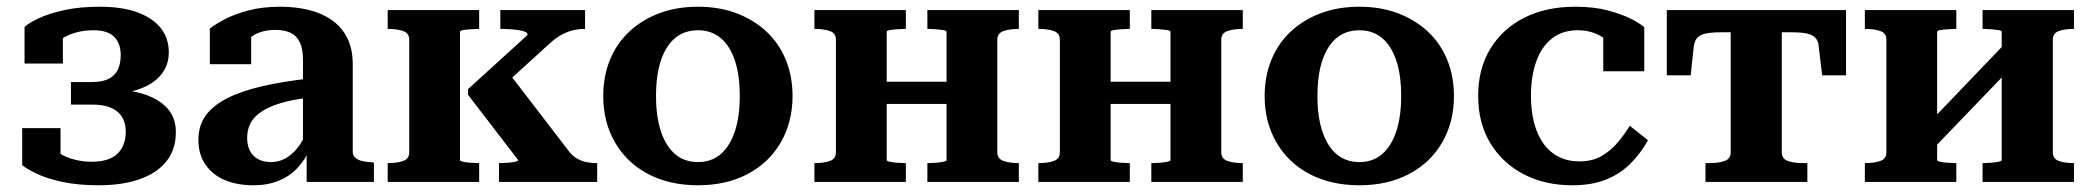

<svg xmlns="http://www.w3.org/2000/svg" viewBox="-20 -541 6217 571"><path d="M252 -60Q305 -60 329.5 -84Q354 -108 354 -150Q354 -175 343 -193Q332 -211 310 -220.5Q288 -230 254 -230H191V-297H254Q284 -297 303 -306.5Q322 -316 330.5 -334Q339 -352 339 -377Q339 -412 319.5 -431.5Q300 -451 258 -451Q230 -451 206.5 -444.5Q183 -438 165 -426.5Q147 -415 135 -398Q130 -406 130 -415.5Q130 -425 134 -432.5Q138 -440 146.5 -446Q155 -452 167 -454V-352H53V-461Q66 -473 96 -487Q126 -501 171.5 -511Q217 -521 277 -521Q344 -521 389.5 -504Q435 -487 458.5 -457Q482 -427 482 -385Q482 -348 460 -320Q438 -292 395.5 -276.5Q353 -261 288 -261L326 -286V-252L295 -276Q343 -276 381.5 -268Q420 -260 447.5 -243.5Q475 -227 489 -203.5Q503 -180 503 -148Q503 -97 475.5 -62Q448 -27 396.5 -8.5Q345 10 273 10Q212 10 165.5 0Q119 -10 89 -24.5Q59 -39 46 -50V-160H160V-57Q147 -59 139 -65Q131 -71 126.5 -79Q122 -87 122.5 -96Q123 -105 128 -113Q138 -97 157 -85Q176 -73 201 -66.5Q226 -60 252 -60Z M905 -308 904 -251Q865 -247 834 -239.5Q803 -232 780.5 -221.5Q758 -211 743.5 -198Q729 -185 722 -168Q715 -151 715 -131Q715 -108 723.5 -92Q732 -76 748 -67.5Q764 -59 785 -59Q812 -59 834 -73Q856 -87 873 -112.5Q890 -138 903 -173L904 -103Q889 -68 865.5 -42.5Q842 -17 809 -3.5Q776 10 734 10Q685 10 648.5 -5.5Q612 -21 591 -51.5Q570 -82 570 -125Q570 -167 591.5 -197Q613 -227 655 -248.5Q697 -270 759.5 -284.5Q822 -299 905 -308ZM892 0V-101H881V-363Q881 -396 871.5 -415.5Q862 -435 844 -443.5Q826 -452 799 -452Q759 -452 732.5 -435Q706 -418 691 -394Q685 -404 685 -413.5Q685 -423 690.5 -431.5Q696 -440 705.5 -446Q715 -452 727 -455V-350H604V-456Q619 -468 647 -483Q675 -498 717 -509.5Q759 -521 814 -521Q859 -521 898 -511.5Q937 -502 966.5 -481.5Q996 -461 1012.5 -428.5Q1029 -396 1029 -350V-90Q1029 -79 1036.5 -72Q1044 -65 1057.5 -62Q1071 -59 1089 -58L1092 -57V0Z M1197 -88V-423Q1197 -442 1179.5 -448.5Q1162 -455 1134 -455H1133V-511H1405V-455H1402Q1392 -455 1379 -454Q1366 -453 1357 -451.5Q1348 -450 1348 -446V-65Q1348 -62 1357 -60Q1366 -58 1379 -57Q1392 -56 1402 -56H1405V0H1133V-56H1134Q1162 -56 1179.5 -62.5Q1197 -69 1197 -88ZM1756 0H1464V-56H1467Q1477 -56 1490 -57Q1503 -58 1512 -60Q1521 -62 1521 -65L1372 -259V-276L1549 -437Q1549 -445 1536 -448.5Q1523 -452 1505.5 -453.5Q1488 -455 1474 -455H1468V-511H1720V-455H1719Q1699 -455 1680.5 -450Q1662 -445 1645.5 -435Q1629 -425 1614 -411L1459 -270L1484 -336L1672 -91Q1683 -77 1696 -69.5Q1709 -62 1723.5 -59Q1738 -56 1754 -56H1756Z M2337 -255Q2337 -178 2302 -117.5Q2267 -57 2203.5 -23.5Q2140 10 2056 10Q1971 10 1907.5 -23.5Q1844 -57 1809 -117.5Q1774 -178 1774 -255Q1774 -314 1794 -363Q1814 -412 1851.5 -447Q1889 -482 1940.5 -501.5Q1992 -521 2056 -521Q2119 -521 2170.5 -501.5Q2222 -482 2259.5 -447Q2297 -412 2317 -363Q2337 -314 2337 -255ZM1931 -255Q1931 -193 1946 -149Q1961 -105 1988.5 -82Q2016 -59 2056 -59Q2095 -59 2122.5 -82Q2150 -105 2165 -149Q2180 -193 2180 -255Q2180 -319 2165 -362.5Q2150 -406 2122.5 -428.5Q2095 -451 2056 -451Q2016 -451 1988.5 -428.5Q1961 -406 1946 -362.5Q1931 -319 1931 -255Z M2466 -88V-423Q2466 -442 2448.5 -448.5Q2431 -455 2403 -455H2402V-511H2674V-455H2671Q2661 -455 2648 -454Q2635 -453 2626 -451.5Q2617 -450 2617 -446V-65Q2617 -62 2626 -60Q2635 -58 2648 -57Q2661 -56 2671 -56H2674V0H2402V-56H2403Q2431 -56 2448.5 -62.5Q2466 -69 2466 -88ZM2795 -65V-446Q2795 -450 2785.5 -451.5Q2776 -453 2763.5 -454Q2751 -455 2740 -455H2738V-511H3010V-455H3009Q2982 -455 2964 -448.5Q2946 -442 2946 -423V-88Q2946 -69 2964 -62.5Q2982 -56 3009 -56H3010V0H2738V-56H2740Q2751 -56 2763.5 -57Q2776 -58 2785.5 -60Q2795 -62 2795 -65ZM2564 -232V-298H2855V-232Z M3132 -88V-423Q3132 -442 3114.5 -448.5Q3097 -455 3069 -455H3068V-511H3340V-455H3337Q3327 -455 3314 -454Q3301 -453 3292 -451.5Q3283 -450 3283 -446V-65Q3283 -62 3292 -60Q3301 -58 3314 -57Q3327 -56 3337 -56H3340V0H3068V-56H3069Q3097 -56 3114.5 -62.5Q3132 -69 3132 -88ZM3461 -65V-446Q3461 -450 3451.5 -451.5Q3442 -453 3429.5 -454Q3417 -455 3406 -455H3404V-511H3676V-455H3675Q3648 -455 3630 -448.5Q3612 -442 3612 -423V-88Q3612 -69 3630 -62.5Q3648 -56 3675 -56H3676V0H3404V-56H3406Q3417 -56 3429.5 -57Q3442 -58 3451.5 -60Q3461 -62 3461 -65ZM3230 -232V-298H3521V-232Z M4304 -255Q4304 -178 4269 -117.5Q4234 -57 4170.5 -23.5Q4107 10 4023 10Q3938 10 3874.5 -23.5Q3811 -57 3776 -117.5Q3741 -178 3741 -255Q3741 -314 3761 -363Q3781 -412 3818.5 -447Q3856 -482 3907.5 -501.5Q3959 -521 4023 -521Q4086 -521 4137.5 -501.5Q4189 -482 4226.5 -447Q4264 -412 4284 -363Q4304 -314 4304 -255ZM3898 -255Q3898 -193 3913 -149Q3928 -105 3955.5 -82Q3983 -59 4023 -59Q4062 -59 4089.5 -82Q4117 -105 4132 -149Q4147 -193 4147 -255Q4147 -319 4132 -362.5Q4117 -406 4089.5 -428.5Q4062 -451 4023 -451Q3983 -451 3955.5 -428.5Q3928 -406 3913 -362.5Q3898 -319 3898 -255Z M4677 -61Q4716 -61 4744 -77.5Q4772 -94 4792.5 -119Q4813 -144 4827 -167L4881 -124Q4860 -86 4830 -55.5Q4800 -25 4757.5 -7.5Q4715 10 4656 10Q4574 10 4511 -23Q4448 -56 4412 -115.5Q4376 -175 4376 -256Q4376 -337 4412.5 -396.5Q4449 -456 4513.5 -488.5Q4578 -521 4665 -521Q4720 -521 4761.5 -510Q4803 -499 4830.5 -485Q4858 -471 4870 -460V-329H4748V-452Q4761 -450 4769.5 -444.5Q4778 -439 4782 -430.5Q4786 -422 4786 -412.5Q4786 -403 4781 -394Q4767 -419 4738 -435Q4709 -451 4672 -451Q4627 -451 4596 -427Q4565 -403 4549 -359Q4533 -315 4533 -256Q4533 -211 4542.5 -175Q4552 -139 4570.5 -113.5Q4589 -88 4616 -74.5Q4643 -61 4677 -61Z M5203 -445V-511H5470V-317H5399L5389 -401Q5388 -419 5379 -428.5Q5370 -438 5353 -441.5Q5336 -445 5307 -445ZM5204 -445H5099Q5071 -445 5053.5 -441.5Q5036 -438 5027.5 -428.5Q5019 -419 5017 -401L5008 -317H4937V-511H5204ZM5279 -88Q5279 -69 5296.5 -62.5Q5314 -56 5341 -56H5355V0H5052V-56H5065Q5092 -56 5109.5 -62.5Q5127 -69 5127 -88V-511H5279Z M5590 -88V-423Q5590 -442 5572.5 -448.5Q5555 -455 5527 -455H5526V-511H5798V-455H5795Q5785 -455 5772 -454Q5759 -453 5750 -451.5Q5741 -450 5741 -446V-65Q5741 -62 5750 -60Q5759 -58 5772 -57Q5785 -56 5795 -56H5798V0H5526V-56H5527Q5555 -56 5572.5 -62.5Q5590 -69 5590 -88ZM5933 -65V-446Q5933 -450 5923.5 -451.5Q5914 -453 5901.5 -454Q5889 -455 5878 -455H5876V-511H6148V-455H6147Q6120 -455 6102.5 -448.5Q6085 -442 6085 -423V-88Q6085 -69 6102.5 -62.5Q6120 -56 6147 -56H6148V0H5876V-56H5878Q5889 -56 5901.5 -57Q5914 -58 5923.5 -60Q5933 -62 5933 -65ZM5718 -87 5676 -133 5954 -423 5996 -376Z"/></svg>

Font: Roboto Serif 28pt SemiBold
Style: Regular
Weight: 600
Designer: Greg Gazdowicz
Foundry: Commercial Type
Version: Version 1.008